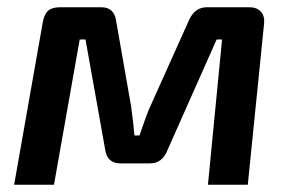

<svg xmlns="http://www.w3.org/2000/svg" viewBox="-20 -510 804 530"><path d="M551 -490H668Q689 -490 700 -478Q711 -466 709 -445L664 0H554L593 -401H578L442 -95Q428 -59 394 -59H312Q275 -59 270 -99L216 -401H200L129 0H19L98 -448Q102 -471 113 -480.5Q124 -490 146 -490H260Q296 -490 301 -450L342 -216Q350 -156 351 -136H365Q387 -200 392 -210L502 -455Q518 -490 551 -490Z"/></svg>

Font: Exo 2.0 Semi Bold
Style: Italic
Weight: 600
Italic angle: -8°
Designer: Natanael Gama
Version: Version 1.001;PS 001.001;hotconv 1.0.70;makeotf.lib2.5.58329